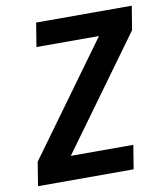

<svg xmlns="http://www.w3.org/2000/svg" viewBox="-82 -805 765 874"><g transform="rotate(-10 300.0 -367.5)"><path d="M23 0 41 -110 415 -625H126L144 -735H586L568 -625L194 -110H483L465 0Z"/></g></svg>

Font: Iosevka XBd Ex Obl
Style: Regular
Weight: 800
Width: 7
Italic angle: -9°
Monospace: yes
Designer: Belleve Invis
Foundry: Belleve Invis
Version: Version 32.5.0; ttfautohint (v1.8.4)